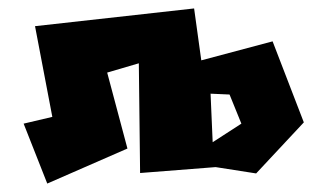

<svg xmlns="http://www.w3.org/2000/svg" viewBox="-20 -450 776 455"><path d="M36 -157 92 -15 282 -98 234 -278 309 -300 312 -40 491 -54 587 -39 700 -160 626 -352 457 -307 440 -430 63 -388 104 -173ZM484 -113 479 -228 524 -226 552 -157Z"/></svg>

Font: Super Mario
Style: Regular
Weight: 400
Version: Version 1.0